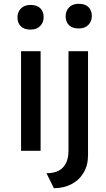

<svg xmlns="http://www.w3.org/2000/svg" viewBox="-20 -795 559 1012"><path d="M72 -704Q72 -731 90 -750Q108 -769 141 -769Q175 -769 192.5 -751.5Q210 -734 210 -704Q210 -677 192 -658Q174 -639 141 -639Q107 -639 89.5 -656.5Q72 -674 72 -704ZM140 0H91V-525H194V0ZM264 197 225 118Q284 118 312.5 87Q341 56 341 -1V-525H444V24Q444 76 420.5 115.5Q397 155 356 176Q315 197 264 197ZM326 -710Q326 -737 344 -756Q362 -775 395 -775Q429 -775 446.5 -757.5Q464 -740 464 -710Q464 -683 446 -664Q428 -645 395 -645Q361 -645 343.5 -662.5Q326 -680 326 -710Z"/></svg>

Font: Lexend
Style: Regular
Weight: 400
Designer: Thomas Jockin
Foundry: Lexend
Version: Version 1.000